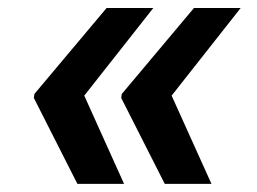

<svg xmlns="http://www.w3.org/2000/svg" viewBox="-20 -534 637 476"><path d="M287.6 -78.1 188.9 -296.9 360.1 -514.2H244.3L65.3 -301.1L63.9 -291.2L171.9 -78.1ZM280.5 -291.2 388.5 -78.1H504.3L405.5 -296.9L576.7 -514.2H460.9L282 -301.1Z"/></svg>

Font: Margiela Sans Semi Bold
Style: Italic
Weight: 600
Italic angle: -9.39999°
Designer: Stefan Endress, Andreas Faust
Version: Version 1.100;FEAKit 1.0